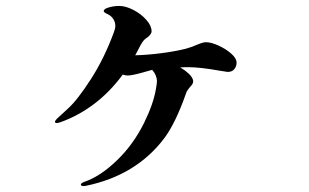

<svg xmlns="http://www.w3.org/2000/svg" viewBox="-20 -611 1040 646"><path d="M776 -400Q776 -388 768.5 -378.5Q761 -369 746 -369Q746 -369 720 -373Q653 -385 613 -385Q595 -385 586 -384Q595 -379 602 -374Q630 -353 630 -337Q630 -329 620 -319Q608 -305 606 -297Q570 -195 532 -145Q438 -21 270 14L262 15Q252 15 252 10Q252 5 266 0Q318 -18 373.5 -71.5Q429 -125 465 -198Q497 -263 505 -314Q508 -331 508 -337Q508 -358 492 -376L460 -367Q424 -357 410 -357Q402 -357 393 -360Q308 -245 184 -200Q175 -197 171 -197Q165 -197 165 -201Q165 -205 172 -212Q175 -215 208 -245Q241 -275 286 -345Q331 -415 363 -502Q368 -515 368 -524Q368 -536 361.5 -546.5Q355 -557 343 -563Q329 -569 329 -574Q329 -581 346 -586Q363 -591 381 -591Q403 -591 429 -577.5Q455 -564 472.5 -544Q490 -524 490 -506Q490 -494 470 -481Q465 -478 459 -469Q453 -460 445 -444L435 -425Q476 -426 522.5 -432Q569 -438 605 -447Q627 -453 644 -461Q647 -462 656 -465.5Q665 -469 673 -469Q690 -469 714.5 -458Q739 -447 757.5 -431Q776 -415 776 -400Z"/></svg>

Font: Shippori Mincho ExtraBold
Style: Regular
Weight: 800
Designer: FONTDASU
Foundry: FONTDASU / Google Inc. / but / Adobe
Version: Version 3.110; ttfautohint (v1.8.3)